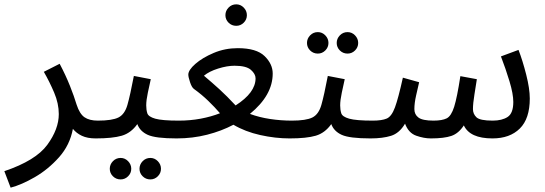

<svg xmlns="http://www.w3.org/2000/svg" viewBox="-45 -633 2512 885"><path d="M396 5Q418 5 432 -8.5Q446 -22 446 -38Q446 -77 406 -77Q367 -77 344.5 -92.5Q322 -108 308 -151Q297 -188 277.5 -237Q258 -286 230 -339L157 -302Q183 -257 204.5 -206.5Q226 -156 226 -107Q226 -38 173 34.5Q120 107 -25 156L4 232Q54 219 115.5 183.5Q177 148 227 92Q277 36 291 -39Q307 -19 332.5 -7Q358 5 396 5Z M819 -38Q819 -77 779 -77Q702 -77 670.5 -86Q639 -95 634 -111Q629 -127 629 -147Q629 -171 636.5 -206Q644 -241 650 -268L572 -283Q555 -194 542.5 -150Q530 -106 501 -91.5Q472 -77 406 -77L396 5Q474 5 516.5 -7.5Q559 -20 588 -61Q600 -28 636 -11.5Q672 5 769 5Q791 5 805 -8.5Q819 -22 819 -38ZM648 194Q668 194 682.5 179.5Q697 165 697 145Q697 125 682.5 110Q668 95 648 95Q627 95 612.5 110Q598 125 598 145Q598 165 612.5 179.5Q627 194 648 194ZM511 194Q531 194 545.5 179.5Q560 165 560 145Q560 125 545.5 110Q531 95 511 95Q490 95 475.5 110Q461 125 461 145Q461 165 475.5 179.5Q490 194 511 194Z M1340 -38Q1340 -77 1300 -77Q1250 -77 1200 -84.5Q1150 -92 1107 -108Q1212 -194 1212 -294Q1212 -338 1174.5 -374.5Q1137 -411 1051 -411Q992 -411 940 -389Q888 -367 855.5 -338.5Q823 -310 823 -289Q823 -278 831 -254Q839 -230 849 -223Q885 -197 915 -168Q945 -139 969 -111Q928 -95 880 -86Q832 -77 779 -77L769 5Q843 5 909.5 -12Q976 -29 1031 -58Q1085 -26 1154.5 -10.5Q1224 5 1290 5Q1312 5 1326 -8.5Q1340 -22 1340 -38ZM895 -284Q919 -304 960.5 -317Q1002 -330 1036 -330Q1090 -330 1111.5 -311Q1133 -292 1133 -272Q1133 -206 1041 -147Q1000 -191 966.5 -221.5Q933 -252 895 -284ZM1044 -514Q1064 -514 1078.5 -528.5Q1093 -543 1093 -563Q1093 -583 1078.5 -598Q1064 -613 1044 -613Q1023 -613 1008.5 -598Q994 -583 994 -563Q994 -543 1008.5 -528.5Q1023 -514 1044 -514Z M1713 -38Q1713 -77 1673 -77Q1596 -77 1564.5 -86Q1533 -95 1528 -111Q1523 -127 1523 -147Q1523 -171 1530.5 -206Q1538 -241 1544 -268L1466 -283Q1449 -194 1436.5 -150Q1424 -106 1395 -91.5Q1366 -77 1300 -77L1290 5Q1368 5 1410.5 -7.5Q1453 -20 1482 -61Q1494 -28 1530 -11.5Q1566 5 1663 5Q1685 5 1699 -8.5Q1713 -22 1713 -38ZM1557 -386Q1577 -386 1591.5 -400.5Q1606 -415 1606 -435Q1606 -455 1591.5 -470Q1577 -485 1557 -485Q1536 -485 1521.5 -470Q1507 -455 1507 -435Q1507 -415 1521.5 -400.5Q1536 -386 1557 -386ZM1420 -386Q1440 -386 1454.5 -400.5Q1469 -415 1469 -435Q1469 -455 1454.5 -470Q1440 -485 1420 -485Q1399 -485 1384.5 -470Q1370 -455 1370 -435Q1370 -415 1384.5 -400.5Q1399 -386 1420 -386Z M2397 -179Q2397 -224 2380.5 -289Q2364 -354 2345 -403L2264 -373Q2286 -316 2303.5 -258Q2321 -200 2321 -163Q2321 -111 2295 -94Q2269 -77 2226 -77Q2167 -77 2151 -92.5Q2135 -108 2135 -130Q2135 -156 2142 -198.5Q2149 -241 2153 -268L2077 -282Q2062 -184 2048.5 -141Q2035 -98 2014 -87.5Q1993 -77 1953 -77Q1903 -77 1884 -91Q1865 -105 1865 -130Q1865 -158 1873 -193Q1881 -228 1887 -254L1812 -275Q1791 -180 1775.5 -138Q1760 -96 1737.5 -86.5Q1715 -77 1673 -77L1663 5Q1719 5 1757.5 -7Q1796 -19 1822 -63Q1838 -20 1873.5 -7.5Q1909 5 1941 5Q2002 5 2035.5 -6.5Q2069 -18 2093 -55Q2121 5 2225 5Q2305 5 2351 -40.5Q2397 -86 2397 -179Z"/></svg>

Font: Noto Sans Arabic UI
Style: Regular
Weight: 400
Designer: Nadine Chahine - Monotype Design Team
Foundry: Monotype Imaging Inc.
Version: Version 1.900